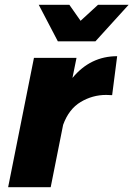

<svg xmlns="http://www.w3.org/2000/svg" viewBox="-20 -783 558 803"><path d="M192 0H14L122 -541H300L283 -457Q358 -548 470 -548L449 -385L424 -386Q367 -386 317.5 -356.5Q268 -327 244 -261ZM379 -610H222L142 -763H270L317 -696L390 -763H518Z"/></svg>

Font: Argentum Novus
Style: Bold Italic
Weight: 700
Designer: Julieta Ulanovsky (font) & Cristiano Sobral (main changes)
Foundry: Julieta Ulanovsky (font) & Cristiano Sobral (main changes)
Version: Version 3.00;November 27, 2020;FontCreator 13.0.0.2655 64-bi